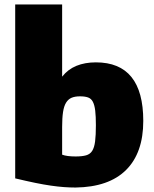

<svg xmlns="http://www.w3.org/2000/svg" viewBox="-20 -828 688 859"><path d="M318 11Q292 11 265.5 9Q239 7 207.5 2.5Q176 -2 137 -10Q98 -18 48 -30V-808H258V-485Q284 -518 322 -533.5Q360 -549 409 -549Q621 -549 621 -287Q621 -144 544 -67.5Q467 9 318 11ZM318 -128Q347 -128 365 -133Q383 -138 392.5 -153Q402 -168 405.5 -195.5Q409 -223 409 -268Q409 -308 406 -333Q403 -358 395.5 -372.5Q388 -387 374 -392Q360 -397 338 -397Q315 -397 300 -390.5Q285 -384 275.5 -368.5Q266 -353 262 -326.5Q258 -300 258 -260V-136Q279 -128 318 -128Z"/></svg>

Font: Encode Sans Narrow
Style: Black
Weight: 900
Designer: Pablo Impallari, Andres Torresi
Foundry: Pablo Impallari, Andres Torresi
Version: Version 1.000; ttfautohint (v1.00) -l 8 -r 50 -G 200 -x 14 -